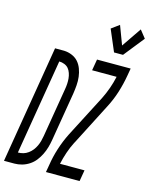

<svg xmlns="http://www.w3.org/2000/svg" viewBox="-182 -1068 911 1158"><g transform="rotate(15 273.0 -489.5)"><path d="M-42 0 80 -735H137Q163 -734 186.5 -724Q210 -714 225.5 -696.5Q241 -679 250 -655Q259 -631 262 -605.5Q265 -580 263 -553.5Q261 -527 257 -501L206 -195Q202 -172 195.5 -149Q189 -126 178 -103.5Q167 -81 151.5 -61Q136 -41 114.5 -27Q93 -13 69.5 -6.5Q46 0 23 0ZM26 -70Q43 -70 59 -74.5Q75 -79 89.5 -89.5Q104 -100 114.5 -113.5Q125 -127 132.5 -143Q140 -159 144 -174.5Q148 -190 151 -207L202 -513Q205 -530 206 -547Q207 -564 205.5 -580.5Q204 -597 198.5 -613Q193 -629 183.5 -640.5Q174 -652 158 -658.5Q142 -665 125 -665ZM430 -803 373 -937 422 -973 466 -856 550 -979 588 -931 486 -803ZM220 0 228 -46Q236 -99 253 -152Q270 -205 295 -255L431 -518Q449 -554 462 -591Q475 -628 483 -665H330L342 -735H552L544 -689Q535 -636 518.5 -583Q502 -530 476 -480L341 -217Q341 -217 341 -217Q341 -217 341 -217L340 -216Q322 -181 309.5 -144Q297 -107 289 -70H442L430 0Z"/></g></svg>

Font: Iosevka Curly Oblique
Style: Regular
Weight: 400
Italic angle: -9°
Monospace: yes
Designer: Belleve Invis
Foundry: Belleve Invis
Version: Version 11.1.0; ttfautohint (v1.8.3)